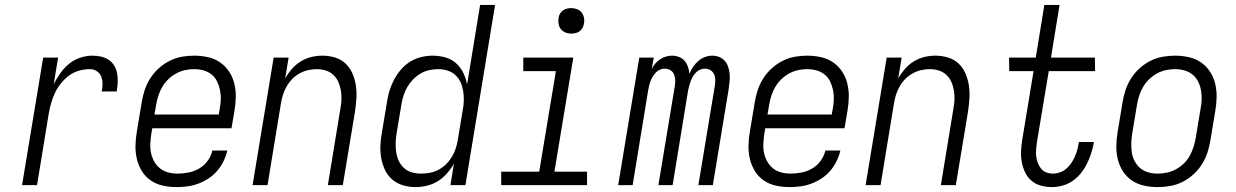

<svg xmlns="http://www.w3.org/2000/svg" viewBox="-20 -755 5040 783"><path d="M70 0 156 -520H217L199 -412Q211 -435 226.5 -457Q242 -479 262.5 -495.5Q283 -512 308 -520Q333 -528 357 -528Q376 -528 393 -524Q410 -520 424 -510.5Q438 -501 446.5 -486Q455 -471 458 -454Q461 -437 460 -419Q459 -401 456 -382H395Q398 -398 398 -414Q398 -430 392.5 -443.5Q387 -457 374.5 -465Q362 -473 346 -473Q325 -473 303 -467Q281 -461 262.5 -447.5Q244 -434 229 -415.5Q214 -397 204.5 -377Q195 -357 189 -336Q183 -315 179 -293L131 0Z M700 8Q671 8 644 2Q617 -4 595 -19Q573 -34 559 -56.5Q545 -79 538.5 -105.5Q532 -132 532.5 -160.5Q533 -189 538 -218L558 -338Q562 -363 570 -387.5Q578 -412 592.5 -435Q607 -458 627.5 -476.5Q648 -495 672 -507Q696 -519 721 -523.5Q746 -528 771 -528Q800 -528 827.5 -522Q855 -516 877 -501Q899 -486 914 -463.5Q929 -441 935.5 -414.5Q942 -388 941.5 -359.5Q941 -331 936 -302L924 -232H601L597 -209Q594 -189 593 -169Q592 -149 596 -130.5Q600 -112 609.5 -95.5Q619 -79 633 -68Q647 -57 665.5 -52Q684 -47 704 -47Q726 -47 749 -51.5Q772 -56 792.5 -68Q813 -80 827 -99.5Q841 -119 846 -141H907Q902 -119 891.5 -97.5Q881 -76 865.5 -58Q850 -40 830 -27Q810 -14 788.5 -6Q767 2 744.5 5Q722 8 700 8ZM872 -288 876 -311Q880 -331 880.5 -350.5Q881 -370 877 -388.5Q873 -407 865 -423.5Q857 -440 842.5 -451.5Q828 -463 809.5 -468Q791 -473 771 -473Q753 -473 734.5 -469Q716 -465 698.5 -455.5Q681 -446 666.5 -432Q652 -418 642 -401Q632 -384 626 -365.5Q620 -347 617 -329L610 -288Z M1010 0 1096 -520H1157L1143 -435Q1154 -455 1170 -473.5Q1186 -492 1206.5 -504.5Q1227 -517 1249.5 -522.5Q1272 -528 1294 -528Q1321 -528 1346 -520.5Q1371 -513 1389 -496Q1407 -479 1417 -456Q1427 -433 1431 -407.5Q1435 -382 1433.5 -355.5Q1432 -329 1428 -302L1378 0H1317L1368 -311Q1372 -331 1372.5 -350Q1373 -369 1370 -387Q1367 -405 1359.5 -421.5Q1352 -438 1339 -450Q1326 -462 1308.5 -467.5Q1291 -473 1271 -473Q1254 -473 1236.5 -469Q1219 -465 1202.5 -456Q1186 -447 1172.5 -433.5Q1159 -420 1149.5 -403.5Q1140 -387 1134.5 -370Q1129 -353 1126 -335L1071 0Z M1675 8Q1648 8 1623 0.5Q1598 -7 1579 -23.5Q1560 -40 1549.5 -63Q1539 -86 1534.5 -111.5Q1530 -137 1531.5 -164Q1533 -191 1538 -218L1558 -338Q1561 -361 1568 -384Q1575 -407 1586.5 -429Q1598 -451 1614.5 -470.5Q1631 -490 1652 -503Q1673 -516 1697 -522Q1721 -528 1744 -528Q1771 -528 1796 -521Q1821 -514 1839.5 -497.5Q1858 -481 1869 -458.5Q1880 -436 1885 -411L1938 -735H1999L1878 0H1817L1831 -87Q1818 -65 1801.5 -46.5Q1785 -28 1764.5 -15.5Q1744 -3 1720.5 2.5Q1697 8 1675 8ZM1698 -47Q1715 -47 1733.5 -50.5Q1752 -54 1769 -63Q1786 -72 1799.5 -85.5Q1813 -99 1823 -115.5Q1833 -132 1838.5 -149.5Q1844 -167 1847 -185L1867 -305Q1871 -325 1871.5 -344.5Q1872 -364 1869 -383Q1866 -402 1858.5 -419Q1851 -436 1837.5 -448.5Q1824 -461 1805.5 -467Q1787 -473 1767 -473Q1749 -473 1730.5 -469Q1712 -465 1695 -455Q1678 -445 1664.5 -431Q1651 -417 1641 -400Q1631 -383 1625.5 -365Q1620 -347 1617 -329L1597 -209Q1594 -189 1593.5 -170Q1593 -151 1596 -132.5Q1599 -114 1607 -97.5Q1615 -81 1628.5 -69Q1642 -57 1660 -52Q1678 -47 1698 -47Z M2374 0H2024V-55H2179L2247 -465H2114V-520H2318L2241 -55H2374ZM2310 -618Q2297 -618 2286 -622.5Q2275 -627 2267.5 -636Q2260 -645 2258 -657.5Q2256 -670 2258 -683Q2259 -691 2264 -699.5Q2269 -708 2276.5 -713Q2284 -718 2292.5 -720Q2301 -722 2309 -722Q2322 -722 2333.5 -717.5Q2345 -713 2352 -704Q2359 -695 2361.5 -682.5Q2364 -670 2361 -657Q2360 -649 2355 -640.5Q2350 -632 2343 -627Q2336 -622 2327 -620Q2318 -618 2310 -618Z M2501 0 2587 -520H2646L2638 -474Q2644 -486 2652.5 -496Q2661 -506 2672.5 -513.5Q2684 -521 2696.5 -524.5Q2709 -528 2721 -528Q2736 -528 2749.5 -522.5Q2763 -517 2772 -506.5Q2781 -496 2785.5 -482.5Q2790 -469 2792 -454Q2797 -469 2806.5 -482.5Q2816 -496 2828 -506.5Q2840 -517 2855 -522.5Q2870 -528 2885 -528Q2900 -528 2913.5 -522.5Q2927 -517 2936 -506.5Q2945 -496 2949.5 -482.5Q2954 -469 2955.5 -454.5Q2957 -440 2955.5 -424.5Q2954 -409 2952 -394L2887 0H2828L2895 -404Q2897 -417 2897 -429Q2897 -441 2892 -452Q2887 -463 2877 -469Q2867 -475 2855 -475Q2845 -475 2835.5 -471Q2826 -467 2818.5 -459.5Q2811 -452 2805.5 -442.5Q2800 -433 2796.5 -423.5Q2793 -414 2790.5 -404.5Q2788 -395 2786 -385L2723 0H2665L2732 -404Q2734 -417 2733.5 -429Q2733 -441 2728.5 -452Q2724 -463 2713.5 -469Q2703 -475 2691 -475Q2681 -475 2671.5 -471Q2662 -467 2655 -459.5Q2648 -452 2642 -442.5Q2636 -433 2632.5 -423.5Q2629 -414 2627 -404.5Q2625 -395 2623 -385L2560 0Z M3200 8Q3171 8 3144 2Q3117 -4 3095 -19Q3073 -34 3059 -56.5Q3045 -79 3038.5 -105.5Q3032 -132 3032.5 -160.5Q3033 -189 3038 -218L3058 -338Q3062 -363 3070 -387.5Q3078 -412 3092.5 -435Q3107 -458 3127.5 -476.5Q3148 -495 3172 -507Q3196 -519 3221 -523.5Q3246 -528 3271 -528Q3300 -528 3327.5 -522Q3355 -516 3377 -501Q3399 -486 3414 -463.5Q3429 -441 3435.5 -414.5Q3442 -388 3441.5 -359.5Q3441 -331 3436 -302L3424 -232H3101L3097 -209Q3094 -189 3093 -169Q3092 -149 3096 -130.5Q3100 -112 3109.5 -95.5Q3119 -79 3133 -68Q3147 -57 3165.5 -52Q3184 -47 3204 -47Q3226 -47 3249 -51.5Q3272 -56 3292.5 -68Q3313 -80 3327 -99.5Q3341 -119 3346 -141H3407Q3402 -119 3391.5 -97.5Q3381 -76 3365.5 -58Q3350 -40 3330 -27Q3310 -14 3288.5 -6Q3267 2 3244.5 5Q3222 8 3200 8ZM3372 -288 3376 -311Q3380 -331 3380.5 -350.5Q3381 -370 3377 -388.5Q3373 -407 3365 -423.5Q3357 -440 3342.5 -451.5Q3328 -463 3309.5 -468Q3291 -473 3271 -473Q3253 -473 3234.5 -469Q3216 -465 3198.5 -455.5Q3181 -446 3166.5 -432Q3152 -418 3142 -401Q3132 -384 3126 -365.5Q3120 -347 3117 -329L3110 -288Z M3510 0 3596 -520H3657L3643 -435Q3654 -455 3670 -473.5Q3686 -492 3706.5 -504.5Q3727 -517 3749.5 -522.5Q3772 -528 3794 -528Q3821 -528 3846 -520.5Q3871 -513 3889 -496Q3907 -479 3917 -456Q3927 -433 3931 -407.5Q3935 -382 3933.5 -355.5Q3932 -329 3928 -302L3878 0H3817L3868 -311Q3872 -331 3872.5 -350Q3873 -369 3870 -387Q3867 -405 3859.5 -421.5Q3852 -438 3839 -450Q3826 -462 3808.5 -467.5Q3791 -473 3771 -473Q3754 -473 3736.5 -469Q3719 -465 3702.5 -456Q3686 -447 3672.5 -433.5Q3659 -420 3649.5 -403.5Q3640 -387 3634.5 -370Q3629 -353 3626 -335L3571 0Z M4270 8Q4247 8 4225 2Q4203 -4 4186.5 -18Q4170 -32 4160.5 -52Q4151 -72 4147 -94Q4143 -116 4144 -139.5Q4145 -163 4149 -186L4195 -465H4096L4095 -520H4204L4239 -735H4301L4266 -520H4445L4446 -465H4257L4209 -177Q4207 -162 4205.5 -147.5Q4204 -133 4205.5 -119Q4207 -105 4212 -91.5Q4217 -78 4225.5 -67.5Q4234 -57 4247 -52Q4260 -47 4274 -47Q4288 -47 4302.5 -52Q4317 -57 4328.5 -67Q4340 -77 4348.5 -89.5Q4357 -102 4363 -115.5Q4369 -129 4373 -143Q4377 -157 4379 -171L4380 -176H4441L4440 -169Q4436 -148 4429 -127Q4422 -106 4412 -86Q4402 -66 4387.5 -48Q4373 -30 4354 -17Q4335 -4 4313 2Q4291 8 4270 8Z M4701 8Q4673 8 4645.5 2Q4618 -4 4596 -19Q4574 -34 4559.5 -56.5Q4545 -79 4538.5 -105.5Q4532 -132 4532.5 -160.5Q4533 -189 4538 -218L4558 -338Q4562 -363 4570 -387.5Q4578 -412 4592.5 -435Q4607 -458 4627.5 -476.5Q4648 -495 4672 -507Q4696 -519 4721.5 -523.5Q4747 -528 4772 -528Q4800 -528 4827.5 -522Q4855 -516 4877 -501Q4899 -486 4914 -463.5Q4929 -441 4935.5 -414.5Q4942 -388 4941.5 -359.5Q4941 -331 4936 -302L4916 -182Q4912 -157 4904 -132.5Q4896 -108 4881.5 -85Q4867 -62 4846.5 -43.5Q4826 -25 4802 -13Q4778 -1 4752 3.5Q4726 8 4701 8ZM4701 -47Q4720 -47 4739 -51Q4758 -55 4775.5 -64.5Q4793 -74 4807.5 -88Q4822 -102 4831.5 -119Q4841 -136 4847 -154.5Q4853 -173 4856 -191L4876 -311Q4880 -331 4880.5 -350.5Q4881 -370 4877.5 -388.5Q4874 -407 4865.5 -423.5Q4857 -440 4842.5 -451.5Q4828 -463 4809.5 -468Q4791 -473 4772 -473Q4753 -473 4734.5 -469Q4716 -465 4698.5 -455.5Q4681 -446 4666.5 -432Q4652 -418 4642 -401Q4632 -384 4626 -365.5Q4620 -347 4617 -329L4597 -209Q4594 -189 4593.5 -169.5Q4593 -150 4596 -131.5Q4599 -113 4608 -96.5Q4617 -80 4631 -68.5Q4645 -57 4663.5 -52Q4682 -47 4701 -47Z"/></svg>

Font: Iosevka Term Curly Lt Obl
Style: Regular
Weight: 300
Italic angle: -9°
Designer: Belleve Invis
Foundry: Belleve Invis
Version: Version 32.3.0